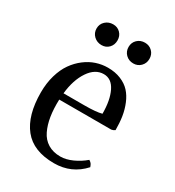

<svg xmlns="http://www.w3.org/2000/svg" viewBox="-187 -874 914 1004"><g transform="rotate(30 270.0 -372.0)"><path d="M465.8 -282.2H151.9Q149.9 -226.1 157 -181.2Q164.1 -136.2 181.2 -100.8Q198.2 -65.4 229.7 -46.1Q261.2 -26.9 305.2 -26.9Q338.9 -26.9 377 -44.2Q415 -61.5 445.8 -87.9Q455.6 -82 460.2 -75.9Q464.8 -69.8 469.2 -57.1Q399.4 20 293.9 20Q168.9 20 109.4 -54.4Q49.8 -128.9 49.8 -267.1Q49.8 -323.2 63.7 -370.8Q77.6 -418.5 101.1 -451.7Q124.5 -484.9 155.3 -508.3Q186 -531.7 220.2 -543Q254.4 -554.2 290 -554.2Q334 -554.2 368.4 -540Q402.8 -525.9 424.8 -502Q446.8 -478 460.9 -443.8Q475.1 -409.7 481 -372.3Q486.8 -335 486.8 -291Q477.1 -283.7 465.8 -282.2ZM288.1 -514.2Q236.3 -514.2 200 -460.2Q163.6 -406.2 154.8 -321.8H278.8Q352.5 -321.8 384.8 -331.1Q384.8 -413.1 359.9 -463.6Q335 -514.2 288.1 -514.2ZM200.2 -764.2Q226.6 -764.2 243.9 -746.6Q261.2 -729 261.2 -702.1Q261.2 -674.8 243.9 -657Q226.6 -639.2 200.2 -639.2Q172.9 -639.2 153.8 -657.2Q134.8 -675.3 134.8 -702.1Q134.8 -729 153.8 -746.6Q172.9 -764.2 200.2 -764.2ZM392.1 -764.2Q418.5 -764.2 436.3 -746.6Q454.1 -729 454.1 -702.1Q454.1 -675.3 436.3 -657.2Q418.5 -639.2 392.1 -639.2Q364.7 -639.2 346.4 -657.2Q328.1 -675.3 328.1 -702.1Q328.1 -729 346.4 -746.6Q364.7 -764.2 392.1 -764.2Z"/></g></svg>

Font: Adamina
Style: Regular
Weight: 400
Designer: Cyreal (www.cyreal.org)
Foundry: Cyreal (www.cyreal.org)
Version: Version 1.010